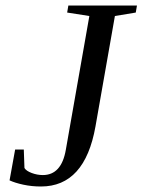

<svg xmlns="http://www.w3.org/2000/svg" viewBox="-20 -675 523 705"><path d="M308.1 -616.2 226.6 -628.9 231 -654.8H482.9L478.5 -628.9L401.9 -616.2L330.6 -210.9Q291.5 9.8 130.4 9.8Q96.7 9.8 65.9 3.2Q35.2 -3.4 15.1 -12.7L35.6 -126H67.4L69.8 -58.1Q76.2 -47.4 96.4 -39.8Q116.7 -32.2 137.2 -32.2Q205.6 -32.2 221.7 -125Z"/></svg>

Font: Liberation Serif
Style: Italic
Weight: 400
Italic angle: -16.333°
Designer: Steve Matteson
Foundry: Ascender Corporation
Version: Version 2.1.5